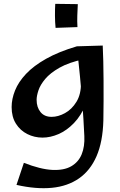

<svg xmlns="http://www.w3.org/2000/svg" viewBox="-20 -702 626 999"><path d="M65.8 260 104.2 145.2Q190.8 179 251.8 182Q312.8 185 350.5 163.2Q388.2 141.5 404.9 101Q421.5 60.5 418.8 6Q416.5 -38 414 -83.8Q411.5 -129.5 407 -183.5Q402.5 -237.5 396 -305.2Q389.5 -373 380 -461L514.5 -465Q516.5 -430 517.4 -383.2Q518.2 -336.5 518.8 -283.6Q519.2 -230.8 518.9 -177.2Q518.5 -123.8 517.8 -75Q514.8 35.8 482.4 110.5Q450 185.2 391 226.2Q332 267.2 250.1 275.2Q168.2 283.2 65.8 260ZM201.2 14Q158.8 14 121.9 -4.6Q85 -23.2 62.8 -58.6Q40.5 -94 40.5 -145Q40.5 -187 58.2 -231.2Q76 -275.5 115.4 -317.5Q154.8 -359.5 220 -396.2Q285.2 -433 380 -461L416 -394Q338.2 -377.2 289.8 -349.8Q241.2 -322.2 215.4 -291.4Q189.5 -260.5 180 -231.6Q170.5 -202.8 170.5 -182.8Q170.5 -143.8 190.8 -118.9Q211 -94 248.5 -94Q282.8 -94 318.2 -113.5Q353.8 -133 377.9 -172.4Q402 -211.8 401.2 -270.5L459.5 -314Q453.8 -225 428.1 -162.8Q402.5 -100.5 364.6 -61.5Q326.8 -22.5 284.2 -4.2Q241.8 14 201.2 14ZM269.2 -557Q266.2 -586 266 -620Q265.8 -654 267.5 -682L384.8 -680.5Q383.2 -649.5 382.2 -620.5Q381.2 -591.5 383 -561Z"/></svg>

Font: Marhey Light
Style: Regular
Weight: 300
Designer: Nur Syamsi & Bustanul Arifin
Foundry: Namelatype
Version: Version 1.000